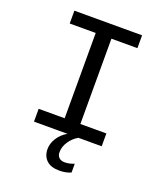

<svg xmlns="http://www.w3.org/2000/svg" viewBox="-156 -761 912 1071"><g transform="rotate(20 300.0 -225.5)"><path d="M98.6 -658.7H500.5V-582.5H346.2V-76.2H500.5V0H98.6V-76.2H252.9V-582.5H98.6ZM392.6 195.3Q361.8 208.5 324.7 208.5Q273.4 208.5 247.6 183.6Q221.7 158.7 221.7 117.2Q221.7 84 241.9 52Q262.2 20 297.4 0H362.3Q331.1 17.6 310.8 48.1Q290.5 78.6 290.5 110.8Q290.5 131.3 302.5 143.1Q314.5 154.8 336.4 154.8Q362.8 154.8 392.6 143.1Z"/></g></svg>

Font: Cousine
Style: Regular
Weight: 400
Monospace: yes
Designer: Steve Matteson
Foundry: Ascender Corporation
Version: Version 1.20